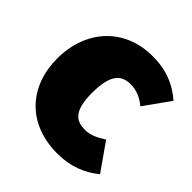

<svg xmlns="http://www.w3.org/2000/svg" viewBox="-160 -671 808 808"><g transform="rotate(45 244.5 -267.0)"><path d="M295 -554C126 -554 17 -432 17 -263C17 -96 124 20 300 20C380 20 440 -6 489 -46L404 -167C367 -144 344 -133 311 -133C260 -133 223 -156 223 -263C223 -371 255 -405 313 -405C345 -405 375 -394 407 -368L489 -483C438 -528 377 -554 295 -554Z"/></g></svg>

Font: Fira Sans Heavy
Style: Regular
Weight: 900
Designer: bBox Type GmbH & Carrois Corporate GbR & Edenspiekermann AG
Foundry: bBox Type GmbH & Carrois Corporate GbR & Edenspiekermann AG
Version: Version 4.300;PS 004.300;hotconv 1.0.88;makeotf.lib2.5.64775